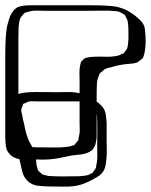

<svg xmlns="http://www.w3.org/2000/svg" viewBox="-25 -561 574 731"><path d="M381 -25Q381 -8 381.5 10Q382 28 380 45Q379 58 376 72Q373 86 364 97Q357 106 345.5 112.5Q334 119 323 125Q310 132 296 137.5Q282 143 267 146Q245 150 218 149.5Q191 149 168 149Q146 149 121.5 146.5Q97 144 80 128Q64 112 59.5 91Q55 70 50 50Q49 47 49 45Q39 43 32 40Q22 36 14 28Q6 20 1 10Q-3 -2 -4 -16Q-5 -30 -5 -43V-344Q-5 -359 -4.5 -383.5Q-4 -408 -2 -432.5Q0 -457 5 -472Q7 -479 9 -486.5Q11 -494 14 -501Q19 -511 26 -520Q33 -529 43 -534Q45 -535 48 -535.5Q51 -536 53 -537Q65 -540 77 -540.5Q89 -541 101 -541H314Q329 -541 352.5 -540.5Q376 -540 399 -538Q422 -536 437 -530Q452 -526 470.5 -514.5Q489 -503 504.5 -488.5Q520 -474 525 -459Q527 -450 527.5 -440.5Q528 -431 529 -422Q530 -406 529 -389Q528 -372 524 -354Q523 -350 521 -345Q519 -340 516 -337Q515 -336 512.5 -334.5Q510 -333 508 -331Q506 -330 503.5 -327.5Q501 -325 499 -324Q489 -320 478 -319Q467 -318 456 -317Q427 -314 398 -305Q392 -304 385 -302Q378 -300 372 -296Q370 -295 367 -292Q364 -289 362 -287Q358 -285 355 -282Q354 -280 353 -277Q352 -274 351 -272Q345 -258 344 -243Q343 -228 343 -213V-174Q352 -168 359.5 -160.5Q367 -153 372 -144Q377 -133 378.5 -119.5Q380 -106 381 -94ZM45 -382V-203Q55 -207 66 -208Q77 -209 88 -210Q111 -211 139 -210.5Q167 -210 189 -210Q210 -210 233.5 -210.5Q257 -211 278 -206V-255Q278 -269 277.5 -283.5Q277 -298 280 -311Q281 -314 281.5 -318Q282 -322 283 -324Q284 -326 285.5 -327.5Q287 -329 288 -330Q290 -332 293 -335Q296 -338 298 -339Q300 -341 303 -341Q306 -341 308 -342Q322 -345 335 -345Q355 -346 374.5 -345Q394 -344 413 -347Q428 -349 438 -355L446 -358Q448 -360 449 -362Q450 -364 451 -365Q453 -368 455.5 -371Q458 -374 459 -377Q462 -385 462.5 -394.5Q463 -404 464 -412Q464 -428 464 -443Q464 -458 462 -474Q461 -486 454 -496Q453 -498 452.5 -500Q452 -502 451 -503Q450 -505 447.5 -506Q445 -507 443 -508Q440 -510 437 -512Q434 -514 431 -515Q427 -517 421 -518Q415 -519 410 -519Q388 -521 364 -520.5Q340 -520 317 -520H146Q131 -520 114.5 -520.5Q98 -521 83 -516Q80 -515 76 -514.5Q72 -514 70 -512Q67 -511 64.5 -507.5Q62 -504 60 -502Q59 -501 57 -499Q55 -497 54 -495Q50 -488 48.5 -479Q47 -470 46 -462Q45 -442 45 -422Q45 -402 45 -382ZM134 0Q156 0 178 0.5Q200 1 222 -1Q230 -2 237 -3Q244 -4 251 -7Q254 -7 258 -9Q260 -11 262 -13.5Q264 -16 265 -18Q267 -20 269 -22Q271 -24 272 -26Q274 -28 274 -32Q274 -36 275 -39Q279 -53 278.5 -67.5Q278 -82 278 -95V-175Q271 -175 264.5 -175Q258 -175 251 -175H115Q108 -175 99.5 -175.5Q91 -176 83 -174Q79 -173 73 -169Q72 -168 68.5 -167.5Q65 -167 63 -165Q62 -164 61.5 -160Q61 -156 60 -154Q56 -148 56 -144Q55 -142 56 -138.5Q57 -135 57 -133Q59 -127 60 -120.5Q61 -114 62 -108Q67 -90 70.5 -71Q74 -52 81 -35Q84 -26 89 -17.5Q94 -9 98 -1Q107 0 116 0Q125 0 134 0ZM179 110Q202 111 228.5 110.5Q255 110 277 110Q288 109 297.5 108Q307 107 316 103Q318 101 321 100Q324 99 326 98Q328 97 329 94.5Q330 92 331 91Q333 89 335.5 86Q338 83 339 79Q341 77 341 73Q341 69 342 66Q346 49 345.5 29.5Q345 10 345 -8Q345 -31 345.5 -64.5Q346 -98 344 -120Q344 -125 343 -128V-69Q343 -56 343 -43.5Q343 -31 340 -19Q339 -16 338.5 -12Q338 -8 336 -6Q335 -3 333.5 -0.5Q332 2 330 4Q329 5 328 7.5Q327 10 325 11Q324 13 321 14Q318 15 316 17Q301 25 283 27Q265 29 248 31Q231 34 214 38Q197 42 180 44Q166 46 148 46.5Q130 47 112 46Q113 54 113.5 62Q114 70 117 78Q118 80 118.5 83Q119 86 120 88Q121 89 123 90.5Q125 92 126 94Q128 95 131 98Q134 101 136 103Q138 104 141.5 104.5Q145 105 147 106Q160 110 179 110Z"/></svg>

Font: Rubik Vinyl
Style: Regular
Weight: 400
Designer: Hubert and Fischer, NaN
Foundry: Hubert and Fischer, NaN
Version: Version 2.200